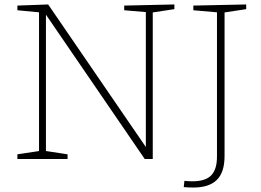

<svg xmlns="http://www.w3.org/2000/svg" viewBox="-20 -713 1169 861"><path d="M537 -688 762 -693V-672L657 -656L665 -667V0H629L180 -656L186 -657V-26L178 -37L283 -21V0H58V-21L164 -37L155 -26V-667L163 -657L58 -667V-688L196 -693L640 -45L634 -44V-668L643 -658L537 -667ZM847 -688 1084 -693V-672L979 -656L987 -667V-14Q987 24 978 51Q969 78 951 95Q933 112 907 120Q881 128 847 128Q836 128 825.5 127.5Q815 127 804 126L807 98Q816 99 824.5 99.5Q833 100 843 100Q901 100 927 73.5Q953 47 953 -11V-667L962 -657L847 -667Z"/></svg>

Font: Bitter Thin ExtraLight
Style: Regular
Weight: 250
Version: Version 2.002